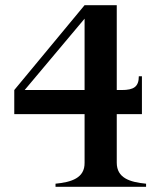

<svg xmlns="http://www.w3.org/2000/svg" viewBox="-20 -720 630 740"><path d="M430 -93V-280H527V-426H515C515 -386 496 -373 449 -373H430V-700H306L35 -373V-280H306V-93C307 -34 256 -18 194 -12V0H543V-12C480 -18 430 -34 430 -93ZM75 -373 306 -648V-373Z"/></svg>

Font: Sprat Medium
Style: Regular
Weight: 500
Designer: Ethan Nakache
Foundry: Collletttivo
Version: Version 2.000;Glyphs 3.2 (3217)